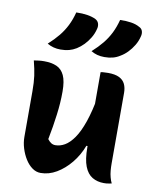

<svg xmlns="http://www.w3.org/2000/svg" viewBox="-90 -884 780 963"><g transform="rotate(10 300.0 -402.5)"><path d="M220 -814Q251 -815 276.5 -811Q302 -807 320 -798Q333 -791 337 -778Q341 -765 337 -751Q331 -726 318 -704.5Q305 -683 289 -666.5Q273 -650 254 -638Q236 -627 217 -622Q198 -617 174 -617Q155 -617 138 -621.5Q121 -626 106 -635Q137 -663 158.5 -689.5Q180 -716 195 -746Q210 -776 220 -814ZM443 -815Q474 -816 499.5 -812Q525 -808 542 -798Q556 -792 560 -779Q564 -766 560 -752Q554 -727 541 -705.5Q528 -684 511.5 -667Q495 -650 476 -639Q459 -628 440 -623Q421 -618 397 -618Q377 -618 360.5 -622.5Q344 -627 329 -636Q360 -664 381.5 -690.5Q403 -717 418 -747Q433 -777 443 -815ZM104 -545Q142 -545 168 -533.5Q194 -522 207.5 -493Q221 -464 221 -411Q221 -381 219 -352Q217 -323 213 -292.5Q209 -262 204 -230.5Q199 -199 192 -164Q201 -152 210.5 -146Q220 -140 232 -140Q256 -140 279.5 -153.5Q303 -167 325.5 -199Q348 -231 367 -286Q386 -341 401 -424V-164H386Q367 -114 335 -75Q303 -36 264 -13Q225 10 183 10Q160 10 140 -4.5Q120 -19 105 -43Q90 -67 81 -96Q72 -125 72 -154Q72 -193 72 -231.5Q72 -270 72 -309Q72 -348 72 -386Q72 -432 67.5 -464.5Q63 -497 52 -540Q65 -542 77 -543.5Q89 -545 104 -545ZM430 -543Q466 -543 487 -532.5Q508 -522 517 -503Q526 -484 526 -458Q526 -392 526 -331Q526 -270 526 -213Q526 -156 526 -99Q526 -81 527.5 -63Q529 -45 533.5 -28.5Q538 -12 544 0Q538 1 531 2.5Q524 4 517.5 4.5Q511 5 504 5Q471 5 445.5 -10Q420 -25 406 -60.5Q392 -96 392 -158Q392 -224 392 -290.5Q392 -357 392 -420.5Q392 -484 392 -540Q400 -542 406 -542Q412 -542 417.5 -542.5Q423 -543 430 -543Z"/></g></svg>

Font: Recursive Casual
Style: Bold
Weight: 700
Version: Version 1.085